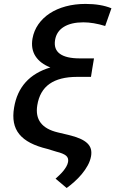

<svg xmlns="http://www.w3.org/2000/svg" viewBox="-20 -757 591 970"><path d="M51.1 -213.1Q76.7 -369 234.4 -416.2Q182.9 -436.4 159.1 -473.4Q135.3 -510.3 144.2 -562.5Q151.3 -601.9 173.8 -634.2Q196.4 -666.5 231.4 -689.5Q266.3 -712.4 312.3 -724.8Q358.3 -737.2 411.9 -737.2Q489.3 -737.2 543 -715.2L511.4 -625.7Q451.3 -644.2 401.3 -644.2Q339.8 -644.2 302.6 -621.3Q265.3 -598.4 258.2 -554.7Q250.7 -508.2 282.7 -485.1Q314.6 -462 383.2 -462H454.9L446 -409.1L439.6 -368.6H369.3Q280.5 -368.6 230.3 -333.3Q180 -297.9 168.3 -224.8Q150.9 -116.8 272 -88.1L326 -75.3Q360.4 -67.1 383.9 -56.8Q407.3 -46.5 421 -33.4Q434.7 -20.2 439.1 -4.1Q443.5 12.1 440 32.3Q435.7 56.1 423.1 79Q410.5 101.9 393.1 122.7Q375.7 143.5 355.6 161.4Q335.6 179.3 316.8 192.8L260.7 145.6Q269.5 137.8 279.7 128.2Q289.8 118.6 298.7 108Q307.5 97.3 314.5 85.6Q321.4 73.9 323.9 61.4Q327.4 40.8 313.6 29.3Q299.7 17.8 264.6 9.2L219.5 -4.6Q169 -16.7 133.7 -35Q98.4 -53.3 77.6 -78.8Q56.8 -104.4 50.4 -137.8Q44 -171.2 51.1 -213.1Z"/></svg>

Font: Inter P Medium
Style: Italic
Weight: 500
Italic angle: 9.39999°
Designer: Rasmus Andersson
Foundry: rsms
Version: Version 3.018;git-588b23468